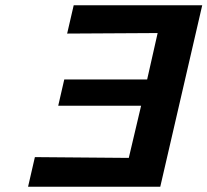

<svg xmlns="http://www.w3.org/2000/svg" viewBox="-20 -712 791 732"><path d="M87 0 113 -113 471 -110 518 -309H202L225 -409H541L581 -586L236 -584L261 -692H751L591 0Z"/></svg>

Font: Coval
Style: ExtraBold Italic
Weight: 800
Foundry: Context Ltd
Version: Version 001.000